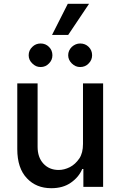

<svg xmlns="http://www.w3.org/2000/svg" viewBox="-20 -984 634 1011"><path d="M523 -545V0H419V-94H413Q395 -51 353 -22Q312 7 250 7Q171 7 122 -45Q71 -98 71 -199V-545H178V-211Q178 -156 208 -123Q239 -89 289 -89Q318 -89 348 -104Q377 -119 398 -150Q417 -179 417 -226V-545ZM449 -964 339 -800H254L337 -964ZM150 -650Q131 -668 131 -693Q131 -719 150 -737Q168 -755 194 -755Q220 -755 238 -737Q256 -719 256 -693Q256 -668 238 -650Q220 -631 194 -631Q168 -631 150 -650ZM358 -650Q339 -669 339 -693Q339 -718 358 -737Q378 -755 402 -755Q429 -755 447 -737Q465 -719 465 -693Q465 -668 447 -650Q429 -631 402 -631Q377 -631 358 -650Z"/></svg>

Font: Sinter Medium
Style: Regular
Weight: 500
Foundry: Adobe & rsms
Version: Version 1.000